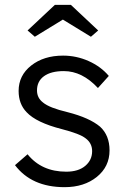

<svg xmlns="http://www.w3.org/2000/svg" viewBox="-20 -764 519 794"><path d="M247 10Q111 10 42 -81L94 -126Q152 -54 254 -54Q304 -54 332.5 -78Q361 -102 361 -139Q361 -172 334 -192Q310 -211 236 -230Q130 -257 90 -300Q57 -334 57 -388Q57 -452 109 -493Q161 -534 241 -534Q296 -534 346.5 -511.5Q397 -489 430 -450L385 -400Q320 -470 244 -470Q191 -470 162 -449Q133 -428 133 -390Q133 -359 158 -340Q184 -318 260 -300Q350 -277 394 -240Q433 -204 433 -142Q433 -75 380.5 -32.5Q328 10 247 10ZM94 -638 207 -744H273L386 -638L356 -612L240 -683L124 -612Z"/></svg>

Font: Easer Grotesk Light
Style: Regular
Weight: 300
Designer: Boardeaser, Bonnie Shaver-Troup, Thomas Jockin
Foundry: Lexend
Version: Version 1.008;Glyphs 3.1.2 (3151)